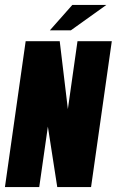

<svg xmlns="http://www.w3.org/2000/svg" viewBox="-30 -758 473 778"><path d="M-10 0 74 -591H212L245 -316L284 -591H423L339 0H202L164 -245L129 0ZM172 -635 263 -738H401L257 -635Z"/></svg>

Font: Alumni Sans Black
Style: Italic
Weight: 900
Italic angle: -8°
Version: Version 1.016